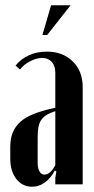

<svg xmlns="http://www.w3.org/2000/svg" viewBox="-20 -700 358 729"><path d="M19 -143Q19 -174 28.5 -197Q38 -220 58 -238Q78 -256 111 -268.5Q144 -281 190 -291V-424Q190 -450 176.5 -465Q163 -480 140 -480Q119 -480 94.5 -467.5Q70 -455 56 -436L39 -451Q59 -476 89.5 -490Q120 -504 158 -504Q218 -504 256 -467Q294 -430 294 -369V0H190V-25L194 -50L188 -52Q172 -23 150 -7Q128 9 102 9Q65 9 42 -20.5Q19 -50 19 -98ZM148 -37Q171 -37 190 -73V-278Q169 -271 156 -263Q143 -255 135.5 -243Q128 -231 125.5 -215Q123 -199 123 -176V-82Q123 -61 130 -49Q137 -37 148 -37ZM141 -567 174 -680H248L159 -567Z"/></svg>

Font: Moniqa Extra Bold Narrow Heading
Style: Regular
Weight: 800
Width: 4
Designer: Rajesh Rajput
Foundry: Rajesh Rajput
Version: Version 1.000;December 15, 2022;FontCreator 14.0.0.2794 32-b